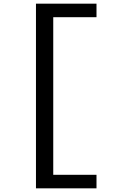

<svg xmlns="http://www.w3.org/2000/svg" viewBox="-20 -821 660 1041"><path d="M175 -801H503.2V-727.7H246.2L268.7 -746.7V145.7L246.2 126.7H503.2V200H175Z"/></svg>

Font: Monaspace Radon Var
Style: Regular
Weight: 400
Designer: Riley Cran and the Lettermatic Team
Version: Version 1.000 (Monaspace Radon Var)